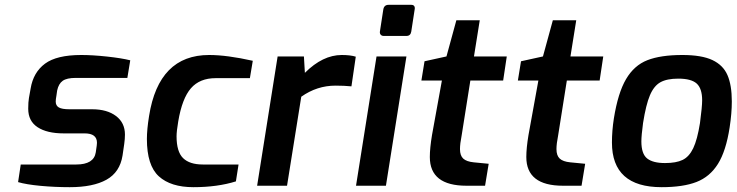

<svg xmlns="http://www.w3.org/2000/svg" viewBox="-20 -770 3054 796"><path d="M55 -15 66 -88H296Q369 -88 377 -138L381 -166L382 -178Q382 -217 331 -217H244Q175 -217 136 -242.5Q97 -268 97 -319Q97 -347 100 -364L107 -403Q118 -470 166.5 -506Q215 -542 317 -542Q364 -542 424 -535.5Q484 -529 520 -520L508 -447H294Q257 -447 240 -435Q223 -423 217 -395L214 -374Q211 -358 211 -349Q211 -332 224 -324.5Q237 -317 268 -317H362Q424 -317 461 -289Q498 -261 498 -212Q498 -194 495 -173L488 -125Q477 -56 421.5 -25Q366 6 269 6Q207 6 148 0.5Q89 -5 55 -15Z M589 -194Q589 -233 598 -289Q638 -542 847 -542Q921 -542 1028 -518L1016 -446H874Q808 -446 771.5 -404Q735 -362 719 -267Q712 -226 712 -205Q712 -141 739 -114.5Q766 -88 821 -88H969L958 -18Q881 6 782 6Q688 6 638.5 -39Q589 -84 589 -194Z M1131 -536H1240L1244 -468Q1318 -542 1397 -542Q1433 -542 1455 -535L1437 -412Q1407 -415 1371 -415Q1294 -415 1229 -369L1170 0H1046Z M1555 -639 1569 -730Q1572 -750 1591 -750H1685Q1694 -750 1697.5 -744.5Q1701 -739 1699 -730L1685 -639Q1682 -621 1665 -621H1571Q1563 -621 1558.5 -626Q1554 -631 1555 -639ZM1541 -536H1665L1580 0H1456Z M1762 -119Q1762 -156 1771 -210L1812 -436H1727L1740 -516L1831 -536L1872 -686H1969L1945 -536H2081L2066 -436H1930L1894 -209Q1887 -174 1887 -152Q1887 -125 1900.5 -112.5Q1914 -100 1944 -97L2006 -91L1991 0H1914Q1762 0 1762 -119Z M2162 -119Q2162 -156 2171 -210L2212 -436H2127L2140 -516L2231 -536L2272 -686H2369L2345 -536H2481L2466 -436H2330L2294 -209Q2287 -174 2287 -152Q2287 -125 2300.5 -112.5Q2314 -100 2344 -97L2406 -91L2391 0H2314Q2162 0 2162 -119Z M2517 -179Q2517 -228 2525 -279Q2542 -385 2575.5 -442Q2609 -499 2664 -520.5Q2719 -542 2809 -542Q2889 -542 2933.5 -521Q2978 -500 2996 -458.5Q3014 -417 3014 -349Q3014 -301 3005 -242Q2990 -144 2956.5 -90.5Q2923 -37 2867.5 -15.5Q2812 6 2723 6Q2517 6 2517 -179ZM2882 -260Q2891 -328 2891 -354Q2891 -403 2868.5 -423.5Q2846 -444 2792 -444Q2745 -444 2718 -429Q2691 -414 2674.5 -375Q2658 -336 2646 -260Q2639 -208 2639 -184Q2639 -132 2663 -113Q2687 -94 2737 -94Q2783 -94 2810 -107Q2837 -120 2854 -155.5Q2871 -191 2882 -260Z"/></svg>

Font: Exo SemiBold
Style: Italic
Weight: 600
Italic angle: -9°
Designer: Natanael Gama
Foundry: Natanael Gama
Version: Version 1.500; ttfautohint (v1.6)